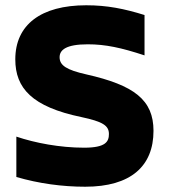

<svg xmlns="http://www.w3.org/2000/svg" viewBox="-20 -699 640 728"><path d="M528 -489V-642C451 -666 386 -679 307 -679C135 -679 38 -605 38 -474C38 -365 101 -294 289 -255C369 -238 393 -223 393 -191C393 -162 381 -139 299 -139C207 -139 113 -157 42 -181V-28C127 -3 217 9 303 9C476 9 562 -69 562 -203C562 -320 489 -376 307 -417C232 -434 206 -451 206 -482C206 -509 229 -531 313 -531C380 -531 440 -518 528 -489Z"/></svg>

Font: LT Wave Mono Black
Style: Regular
Weight: 900
Designer: Daniel Lyons
Version: Version 2.5 (Glyphs App)